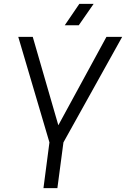

<svg xmlns="http://www.w3.org/2000/svg" viewBox="-20 -970 650 990"><path d="M389.2 -950.2H462.9L386.2 -839.8H314ZM307.1 -235.8 275.9 0H204.1L234.9 -235.8L74.2 -779.8H148.9L280.8 -324.2L528.8 -779.8H609.9Z"/></svg>

Font: Cooper Hewitt
Style: Book Italic
Weight: 706
Designer: Village Type and Design LLC
Foundry: Cooper Hewitt Smithsonian Design Museum
Version: 1.000